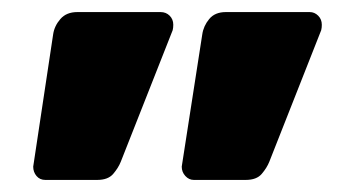

<svg xmlns="http://www.w3.org/2000/svg" viewBox="-20 -621 566 318"><path d="M301 -323Q293 -323 287 -329.5Q281 -336 281 -345L315 -564Q317 -578 326.5 -589.5Q336 -601 354 -601H493Q501 -601 507 -595Q513 -589 513 -580Q513 -575 512 -571L426 -353Q422 -343 413.5 -333Q405 -323 387 -323ZM55 -323Q46 -323 40.5 -329.5Q35 -336 35 -345L68 -564Q70 -578 80 -589.5Q90 -601 108 -601H246Q255 -601 261 -595Q267 -589 267 -580Q267 -575 266 -571L180 -353Q176 -343 167.5 -333Q159 -323 141 -323Z"/></svg>

Font: Rubik ExtraBold
Style: Regular
Weight: 800
Designer: Hubert and Fischer
Foundry: Hubert and Fischer
Version: Version 2.300;gftools[0.9.30]